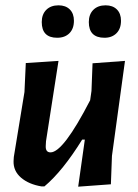

<svg xmlns="http://www.w3.org/2000/svg" viewBox="-20 -698 520 722"><path d="M200 -678Q227 -678 242.5 -662.5Q258 -647 258 -620Q258 -590 241 -573Q224 -556 195 -556Q137 -556 137 -615Q137 -644 154 -661Q171 -678 200 -678ZM377 -678Q404 -678 419.5 -662.5Q435 -647 435 -620Q435 -590 418 -573Q401 -556 373 -556Q314 -556 314 -615Q314 -644 331 -661Q348 -678 377 -678ZM200 -469 153 -167 152 -149Q151 -125 170 -125Q218 -125 319 -321L324 -356L328 -460L450 -469L401 -112L397 -5L274 4L299 -173H289Q216 -55 147 3H136Q88 -5 59 -30Q30 -55 31 -92L32 -108L72 -352L77 -461Z"/></svg>

Font: Alegreya Sans SC
Style: Bold Italic
Weight: 700
Italic angle: -7°
Designer: Juan Pablo del Peral
Foundry: Huerta Tipografica
Version: Version 2.007